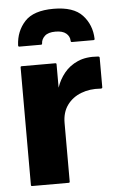

<svg xmlns="http://www.w3.org/2000/svg" viewBox="-54 -800 520 838"><g transform="rotate(-5 206.0 -381.0)"><path d="M52.5 -525H200Q205 -525 205 -520V-417.5Q216.5 -452.5 239.8 -481.2Q263 -510 299.5 -526Q336 -542 388 -538Q395 -537.5 395 -532.5V-402.5Q395 -397 386.5 -397.5Q340 -401 301.8 -386.2Q263.5 -371.5 240.5 -340Q217.5 -308.5 217.5 -261.5V-5Q217.5 0 212.5 0H52.5Q47.5 0 47.5 -5V-520Q47.5 -525 52.5 -525ZM212.5 -662.5Q180.5 -662.5 165.5 -648.5Q150.5 -634.5 150 -616.5Q150 -611 145 -611H50Q44.5 -611 45 -618Q48 -679 86.5 -720.8Q125 -762.5 212.5 -762.5Q300 -762.5 339 -720.2Q378 -678 380 -616.5Q380 -611 375 -611H280Q275 -611 275 -617.5Q274.5 -636.5 259 -649.5Q243.5 -662.5 212.5 -662.5Z"/></g></svg>

Font: MFEK Sans
Style: Bold
Weight: 700
Designer: Owen Earl
Foundry: indestructible type*
Version: Version 0.001; ttfautohint (v1.8.4.7-5d5b)